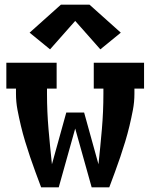

<svg xmlns="http://www.w3.org/2000/svg" viewBox="-20 -797 640 817"><path d="M155 0Q143 -32 131 -64.5Q119 -97 108 -129.5Q97 -162 87 -195Q77 -228 69 -261.5Q61 -295 54.5 -329Q48 -363 48 -398V-420H7V-530H221V-420H180V-398Q180 -322 186.5 -247Q193 -172 201 -98L262 -318H338L399 -98Q407 -172 413.5 -247Q420 -322 420 -398V-420H379V-530H593V-420H552V-398Q552 -363 545.5 -329Q539 -295 531 -261.5Q523 -228 513 -195Q503 -162 492 -129.5Q481 -97 469 -64.5Q457 -32 445 0H370L300 -250L230 0ZM193 -587 106 -658 239 -777H361L494 -658L407 -587L300 -708Z"/></svg>

Font: Iosevka Curly Slab XBdEx
Style: Regular
Weight: 800
Width: 7
Monospace: yes
Designer: Belleve Invis
Foundry: Belleve Invis
Version: Version 11.0.0; ttfautohint (v1.8.3)